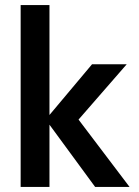

<svg xmlns="http://www.w3.org/2000/svg" viewBox="-20 -733 547 753"><path d="M61 0V-713H174V-282L341 -481H477L288 -264L488 0H353L174 -244V0Z"/></svg>

Font: Zen Kaku Gothic Antique
Style: Bold
Weight: 700
Designer: Yoshimichi Ohira
Foundry: Positype
Version: Version 1.001